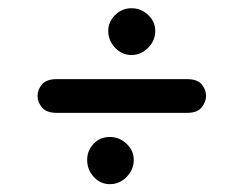

<svg xmlns="http://www.w3.org/2000/svg" viewBox="-20 -564 580 478"><path d="M121.5 -283Q95.5 -283 84.5 -296.5Q73.5 -310 73.5 -325.5Q73.5 -340.5 84.5 -353.8Q95.5 -367 121.5 -367H445.5Q471.5 -367 482.2 -353.8Q493 -340.5 493 -325.5Q493 -310.5 482.2 -296.8Q471.5 -283 445.5 -283ZM253.5 -105.5Q230 -105.5 213.5 -123.5Q197 -141.5 197 -166Q197 -189 213 -206Q229 -223 253.5 -223Q277 -223 295 -206.2Q313 -189.5 313 -166Q313 -141.5 295.2 -123.5Q277.5 -105.5 253.5 -105.5ZM307.5 -427Q283.5 -427 266.5 -445.2Q249.5 -463.5 249.5 -487Q249.5 -509.5 266.5 -526.5Q283.5 -543.5 307.5 -543.5Q331 -543.5 348.8 -526.8Q366.5 -510 366.5 -487Q366.5 -463 348.8 -445Q331 -427 307.5 -427Z"/></svg>

Font: Edu AU VIC WA NT Hand Medium
Style: Regular
Weight: 500
Version: Version 1.001